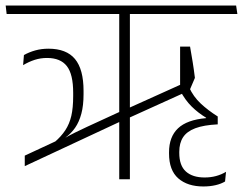

<svg xmlns="http://www.w3.org/2000/svg" viewBox="-38 -648 878 694"><path d="M431.5 0V-606H393V0ZM403 -211.5 401.5 -247 276.5 -189.5Q252 -178 233.2 -168.8Q214.5 -159.5 196 -149L186 -148L51.5 -85.5V-47.5ZM200 -145 198.5 -150.5Q219 -165.5 233.5 -186.2Q248 -207 256 -236.8Q264 -266.5 264 -307.5V-319.5Q264 -397.5 233 -434.8Q202 -472 137 -472Q112 -472 89.5 -465.8Q67 -459.5 48.5 -449L45.5 -412.5Q66.5 -425 87.8 -431.8Q109 -438.5 132 -438.5Q180.5 -438.5 203.5 -409.2Q226.5 -380 226.5 -312.5V-301Q226.5 -258.5 219.8 -229.2Q213 -200 198 -177.2Q183 -154.5 159 -134ZM820 -597.5 815.5 -628H-17.5L-14 -597.5ZM640 -353.5 420.5 -254.5 422.5 -219.5 646.5 -321ZM649 -479.5H613V-314L646 -318.5L666.5 -366.5Q662.5 -399 658.5 -423.5Q654.5 -448 649 -479.5ZM697 26Q721.5 26 741.5 21.2Q761.5 16.5 775.5 8L779 -27Q762.5 -17 743.2 -11.8Q724 -6.5 701.5 -6.5Q658 -6.5 634 -28Q610 -49.5 610 -95.5V-99Q610 -131 623.8 -152Q637.5 -173 668 -184.5Q698.5 -196 749 -198.5V-227Q714 -249 687.5 -273.8Q661 -298.5 645.5 -332.5L613.5 -320Q631 -286.5 654.5 -263.2Q678 -240 707 -222.5V-221Q638 -215 605.5 -184.2Q573 -153.5 573 -97.5V-93Q573 -32.5 606.5 -3.2Q640 26 697 26Z"/></svg>

Font: Anek Devanagari Medium ExtraLight
Style: Regular
Weight: 250
Version: Version 1.003